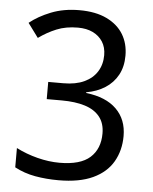

<svg xmlns="http://www.w3.org/2000/svg" viewBox="-53 -768 656 823"><g transform="rotate(5 275.5 -357.0)"><path d="M229 10Q176 10 128.5 1.5Q81 -7 40 -29V-112Q83 -90 132 -77.5Q181 -65 227 -65Q317 -65 358.5 -102.5Q400 -140 400 -206Q400 -250 377.5 -278Q355 -306 313.5 -319Q272 -332 214 -332H149V-406H214Q267 -406 303.5 -423Q340 -440 359 -470.5Q378 -501 378 -541Q378 -575 362.5 -599Q347 -623 320 -636Q293 -649 256 -649Q204 -649 164 -632.5Q124 -616 88 -590L43 -651Q80 -681 134 -702.5Q188 -724 256 -724Q326 -724 373.5 -701Q421 -678 445 -638.5Q469 -599 469 -547Q469 -499 449.5 -463.5Q430 -428 395.5 -406Q361 -384 315 -376V-373Q401 -363 446 -318.5Q491 -274 491 -203Q491 -141 463 -92.5Q435 -44 377 -17Q319 10 229 10Z"/></g></svg>

Font: hexgurmukhi15
Style: Book
Weight: 400
Designer: Jelle Bosma - Monotype Design Team
Foundry: Monotype Imaging Inc.
Version: Version 2.003